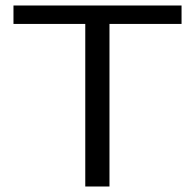

<svg xmlns="http://www.w3.org/2000/svg" viewBox="-20 -678 706 698"><path d="M640 -591H378V0H290V-591H29V-658H640Z"/></svg>

Font: Ysabeau SC Medium
Style: Regular
Weight: 500
Designer: Christian Thalmann (Catharsis Fonts)
Version: Version 0.003